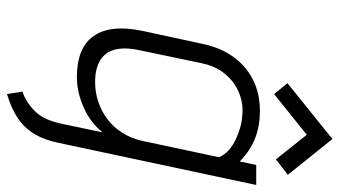

<svg xmlns="http://www.w3.org/2000/svg" viewBox="-230 -526 967 547"><g transform="rotate(90 253.5 -252.5)"><path d="M478 -589 376 -716 217 -588 248 -550 364 -643 434 -555ZM387 64 507 -499H450L440 -452Q422 -470 401 -482.5Q380 -495 357 -501.5Q334 -508 310 -509Q256 -512 214 -493Q172 -474 144 -436.5Q116 -399 105 -346L68 -175Q49 -84 82.5 -36Q116 12 200 12Q223 12 245.5 6.5Q268 1 289.5 -9Q311 -19 328 -32.5Q345 -46 357 -61L331 63Q326 83 318.5 99.5Q311 116 299.5 128.5Q288 141 273.5 151Q259 161 241 167L248 211Q289 199 317 180Q345 161 362 132.5Q379 104 387 64ZM428 -393 381 -173Q374 -142 358 -117Q342 -92 319.5 -75Q297 -58 270 -49Q243 -40 214 -40Q176 -40 152.5 -54Q129 -68 121.5 -96Q114 -124 123 -166L160 -343Q167 -377 183 -400Q199 -423 220 -437Q241 -451 264.5 -456.5Q288 -462 311 -459Q327 -458 344.5 -453Q362 -448 378.5 -440Q395 -432 408 -420.5Q421 -409 428 -393Z"/></g></svg>

Font: Advent Pro
Style: Italic
Weight: 400
Italic angle: -12°
Designer: VivaRado, Andreas Kalpakidis
Foundry: VivaRado, Andreas Kalpakidis
Version: Version 3.000